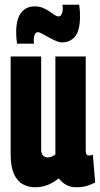

<svg xmlns="http://www.w3.org/2000/svg" viewBox="-20 -783 424 813"><path d="M128.8 10Q100.4 10 76.7 -2.9Q53.1 -15.7 39.1 -46.4Q25.1 -77 25.1 -129.5V-544H154.3V-150.5Q154.3 -132.4 162.1 -124.5Q169.9 -116.5 181.3 -116.5Q186.4 -116.5 192.4 -117.9Q198.4 -119.3 204.4 -122.5Q210.4 -125.7 214.5 -129.2V-544H343V-149.5Q343 -140.1 344.3 -134.5Q345.6 -128.8 348.7 -126.7Q351.8 -124.5 355.7 -124.5Q364.8 -124.5 373.2 -128L383 -10.2Q372.5 -5.1 360.9 -0.3Q349.3 4.5 335.1 7.2Q320.8 10 303.2 10Q277.6 10 259.1 -0.9Q240.5 -11.7 228.7 -27.6Q214.9 -16.4 198.8 -7.6Q182.7 1.2 165.2 5.6Q147.7 10 128.8 10ZM52.1 -598Q50.1 -610.8 49.3 -623.3Q48.5 -635.8 48.5 -646.2Q48.5 -701.6 69.2 -728.8Q89.9 -756 126.9 -756Q146.5 -756 161.8 -749.6Q177.1 -743.2 189.1 -734.8Q201.1 -726.4 210.5 -720Q219.9 -713.6 227.1 -713.6Q233.9 -713.6 237.9 -718.4Q241.9 -723.2 243.8 -730.6Q245.7 -738 245.7 -745.6Q245.7 -750 245.4 -754.8Q245.1 -759.6 243.9 -763H315.3Q317.3 -750.6 318.1 -738.4Q318.9 -726.2 318.9 -714.8Q318.9 -655.4 298.5 -629.5Q278.1 -603.6 242.5 -603.6Q230.7 -603.6 215.6 -610.3Q200.5 -617 185.8 -625.1Q171.1 -633.2 159 -639.9Q146.9 -646.6 141.3 -646.6Q131.7 -646.6 127.8 -638.2Q123.9 -629.8 123.1 -619Q122.7 -612.4 123.1 -607.1Q123.5 -601.8 124.1 -598Z"/></svg>

Font: Georama ExtraCondensed Thin
Style: Regular
Weight: 100
Width: 2
Designer: Jean-Baptiste Levee
Foundry: Production Type
Version: Version 1.001